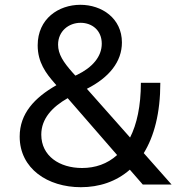

<svg xmlns="http://www.w3.org/2000/svg" viewBox="-20 -770 780 800"><path d="M317 10C393 10 464 -13 521 -63L575 -1H695L579 -132C622 -202 648 -298 648 -425H567C567 -328 550 -252 522 -197L342 -400C435 -447 488 -513 488 -593C488 -694 404 -750 315 -750C224 -750 137 -692 137 -581C137 -510 172 -464 207 -424L215 -415C124 -363 62 -297 62 -201C62 -67 179 10 317 10ZM283 -467C244 -511 222 -544 222 -584C222 -640 266 -675 316 -675C363 -675 404 -644 404 -588C404 -534 365 -489 301 -458L294 -455ZM152 -209C152 -275 197 -324 262 -361L468 -124C427 -87 377 -70 322 -70C228 -70 152 -120 152 -209Z"/></svg>

Font: Be Vietnam Pro
Style: Regular
Weight: 400
Designer: Lam Bao, Tony Le, Vietanh Nguyen
Foundry: Yellow Type Foundry
Version: Version 1.002